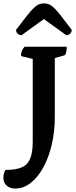

<svg xmlns="http://www.w3.org/2000/svg" viewBox="-91 -915 443 1125"><path d="M-1.8 189.7Q-32.2 189.7 -51.7 172.8Q-71.2 155.9 -71.2 125.9Q-71.2 115.7 -68.1 102.8Q-65 89.8 -59.2 80.7Q1.8 80.7 36.4 65.6Q71 50.5 85.9 14.2Q100.8 -22.2 100.8 -84.1V-590.5L120 -565.2L32.3 -586.4Q32.3 -604 37 -616.6Q41.7 -629.1 52.7 -641H300.2Q300.2 -619.7 296.2 -605.9Q292.2 -592.1 284.2 -590.1L206.9 -568.1L230.2 -590.5V-229.8Q230.2 -143.8 212.3 -67.6Q194.4 8.5 162.7 66.2Q131 123.9 88.8 156.8Q46.7 189.7 -1.8 189.7ZM166.7 -895.2Q183.5 -895.2 197.3 -889.1Q211.1 -883 227.8 -866.7Q244.6 -850.4 268.3 -819.8Q292 -789.2 329.2 -739.9Q329.2 -726.8 320.3 -717.9Q311.5 -708.9 296.9 -708.9L153.8 -812.3H178.5L35.4 -708.9Q21.3 -708.9 12.2 -717.9Q3 -726.8 3 -739.9Q40.2 -789.2 64.4 -819.8Q88.6 -850.4 105.2 -866.7Q121.7 -883 135.8 -889.1Q149.8 -895.2 166.7 -895.2Z"/></svg>

Font: Pitagon Serif
Style: Regular
Weight: 400
Designer: Travis Tran
Foundry: Pitagon
Version: Version 1.000;gftools[0.9.26]